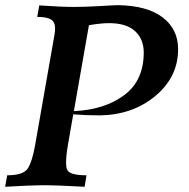

<svg xmlns="http://www.w3.org/2000/svg" viewBox="-29 -714 722 734"><path d="M253.4 -289.1Q370.6 -294.4 445.6 -350.1Q520.5 -405.8 520.5 -513.2Q520.5 -564.5 487.3 -595Q454.1 -625.5 388.2 -625.5Q356.9 -625.5 311 -617.7ZM294.4 0Q190.9 -5.9 131.8 -5.9Q95.2 -5.9 -9.3 0L-1.5 -43.9Q60.5 -43.9 77.4 -70.3Q94.2 -96.7 105 -157.7L179.7 -583.5Q181.6 -595.2 181.6 -605Q181.6 -629.9 165.8 -639.6Q149.9 -649.4 113.3 -649.4L121.1 -693.4Q205.6 -687.5 252.9 -687.5Q297.4 -687.5 354.2 -690.9Q411.1 -694.3 422.9 -694.3Q533.7 -692.4 592.8 -647.5Q651.9 -602.5 651.9 -525.9Q651.9 -419.9 565.2 -347.4Q478.5 -274.9 352.5 -272.9Q299.8 -272.9 251 -276.9L231 -162.1Q223.6 -118.7 223.6 -92.8Q223.6 -75.2 227.1 -66.4Q235.4 -43.9 301.8 -43.9Z"/></svg>

Font: Kelvinch
Style: Bold Italic
Weight: 700
Italic angle: -10°
Designer: Paul James Miller
Foundry: High-Logic / Made with FontCreator
Version: Version 3.30 September 23, 2016